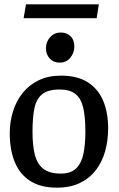

<svg xmlns="http://www.w3.org/2000/svg" viewBox="-20 -855 547 886"><path d="M243 11Q168 11 120 -19.5Q72 -50 48.5 -106.5Q25 -163 25 -240Q25 -293 40 -341Q55 -389 84.5 -426Q114 -463 158.5 -484.5Q203 -506 261 -506Q336 -506 384 -476Q432 -446 455.5 -391.5Q479 -337 479 -263Q479 -206 465 -156.5Q451 -107 422 -69.5Q393 -32 348.5 -10.5Q304 11 243 11ZM260 -54Q307 -54 331.5 -78Q356 -102 365 -145.5Q374 -189 374 -247Q374 -315 364 -358Q354 -401 328 -421.5Q302 -442 255 -442Q202 -442 175 -420.5Q148 -399 139 -356Q130 -313 130 -247Q130 -185 140.5 -142Q151 -99 179.5 -76.5Q208 -54 260 -54ZM255 -566Q227 -566 209.5 -585Q192 -604 192 -633Q192 -662 211.5 -683.5Q231 -705 260 -705Q288 -705 305.5 -688Q323 -671 323 -640Q323 -611 304.5 -588.5Q286 -566 255 -566ZM89 -771 100 -835H436L426 -771Z"/></svg>

Font: Faustina Light Medium
Style: Regular
Weight: 500
Version: Version 1.200